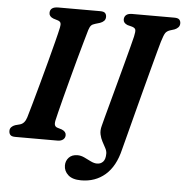

<svg xmlns="http://www.w3.org/2000/svg" viewBox="-59 -757 975 1013"><g transform="rotate(5 428.5 -251.0)"><path d="M245.5 -104.5Q242 -87 246 -78.5Q250 -70 261.5 -67L283 -60.5Q306 -51 306 -32.5Q306 -17.5 295 -8.8Q284 0 265.5 0H42.5Q22.5 0 15.5 -8Q8.5 -16 8.5 -28.5Q8 -40.5 16 -49Q24 -57.5 36 -61.5L60.5 -68Q85.5 -74.5 96 -108Q103.5 -132.5 117 -180.8Q130.5 -229 147 -289Q163.5 -349 179.5 -409.2Q195.5 -469.5 208.2 -519.2Q221 -569 226.5 -595.5Q230 -611 227 -619.8Q224 -628.5 210.5 -632.5L188 -639.5Q165 -648.5 165 -667.5Q165 -700 209 -700H430.5Q450.5 -700 457.2 -692.2Q464 -684.5 464 -672.5Q464 -659.5 456 -651.2Q448 -643 435 -638.5L410 -631Q395.5 -627 388.8 -619.8Q382 -612.5 376.5 -595.5Q369.5 -571.5 357.5 -529.2Q345.5 -487 331.2 -435Q317 -383 302.8 -329.2Q288.5 -275.5 276.2 -228.2Q264 -181 255.8 -147.8Q247.5 -114.5 245.5 -104.5ZM763.5 -567Q759 -552.5 748.5 -513Q738 -473.5 723.2 -418.5Q708.5 -363.5 692.2 -301.5Q676 -239.5 660 -178.5Q644 -117.5 630.8 -66.2Q617.5 -15 609 17Q587.5 107.5 535 152.8Q482.5 198 407.5 198Q361.5 198 338.8 177.2Q316 156.5 316 127Q316 102.5 332.2 85Q348.5 67.5 378 67.5Q396 67.5 414.5 76.2Q433 85 450.5 93.8Q468 102.5 484 102.5Q503 102.5 515.5 89.2Q528 76 528 46Q528 32 520 17.2Q512 2.5 502.8 -14.8Q493.5 -32 489 -52.5Q484.5 -73 491.5 -98.5Q494 -109 503.2 -143.5Q512.5 -178 525.8 -227.2Q539 -276.5 553.8 -331Q568.5 -385.5 582.2 -436.8Q596 -488 606 -526.8Q616 -565.5 620 -582Q626 -609 623.5 -618.5Q621 -628 605.5 -633L580.5 -639.5Q558 -648.5 558 -667Q558 -682 568.2 -691Q578.5 -700 600 -700H823Q843 -700 850 -692.2Q857 -684.5 857 -672.5Q857 -659.5 849 -651.2Q841 -643 830 -638.5L806 -631Q790 -625.5 782.5 -615Q775 -604.5 763.5 -567Z"/></g></svg>

Font: Fraunces 9pt S050 SemiBold
Style: Italic
Weight: 600
Italic angle: -16°
Version: Version 1.000; ttfautohint (v1.8.3)